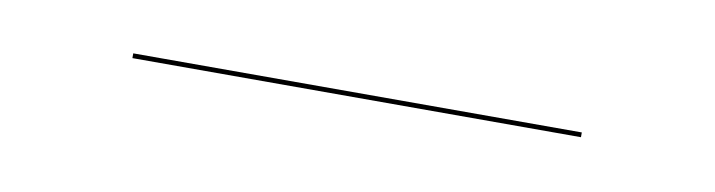

<svg xmlns="http://www.w3.org/2000/svg" viewBox="-20 -534 443 119"><g transform="rotate(10 201.0 -474.5)"><path d="M60.1 -476.5H342.4V-473.5H60.1Z"/></g></svg>

Font: Bodoni* 72pt
Style: Regular
Weight: 400
Version: Version 2.3